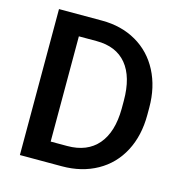

<svg xmlns="http://www.w3.org/2000/svg" viewBox="-108 -833 890 932"><g transform="rotate(15 337.0 -367.0)"><path d="M74.6 0V-733.5H291.2Q388.4 -733.5 463.7 -690.2Q539 -646.9 580.4 -567.3Q621.7 -487.7 621.7 -384.9V-348.1Q621.7 -243.8 580.1 -164.7Q538.5 -85.6 461.7 -42.8Q384.9 0 285.6 0ZM202 -630.7V-101.8H285.1Q385.4 -101.8 439 -164.5Q492.7 -227.2 493.7 -344.6V-385.4Q493.7 -504.8 441.8 -567.8Q389.9 -630.7 291.2 -630.7Z"/></g></svg>

Font: Vazir FD Medium
Style: Regular
Weight: 500
Foundry: DejaVu fonts team - Redesigned by Saber Rastikerdar
Version: Version 21.10;October 20, 2019;FontCreator 12.0.0.2547 64-bi